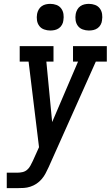

<svg xmlns="http://www.w3.org/2000/svg" viewBox="-20 -974 573 994"><path d="M15 0V-80H70Q83 -80 96.5 -83Q110 -86 120.5 -95Q131 -104 137.5 -116.5Q144 -129 150 -141L182 -212L128 -655H82V-735H257V-655H220L250 -342L384 -655H358V-735H533V-655H476L232 -109Q224 -92 216 -76.5Q208 -61 196 -47Q184 -33 169 -23Q154 -13 137 -7.5Q120 -2 103.5 -1Q87 0 70 0ZM440 -816Q424 -816 408.5 -821.5Q393 -827 383.5 -839.5Q374 -852 371.5 -868.5Q369 -885 372 -902Q374 -913 380 -924Q386 -935 396 -942Q406 -949 417.5 -951.5Q429 -954 440 -954Q457 -954 472 -948.5Q487 -943 496.5 -930.5Q506 -918 508.5 -901.5Q511 -885 508 -868Q507 -857 501 -846Q495 -835 485 -828Q475 -821 463.5 -818.5Q452 -816 440 -816ZM240 -816Q224 -816 208.5 -821.5Q193 -827 183.5 -839.5Q174 -852 171.5 -868.5Q169 -885 172 -902Q174 -913 180 -924Q186 -935 196 -942Q206 -949 217.5 -951.5Q229 -954 240 -954Q257 -954 272 -948.5Q287 -943 296.5 -930.5Q306 -918 308.5 -901.5Q311 -885 308 -868Q307 -857 301 -846Q295 -835 285 -828Q275 -821 263.5 -818.5Q252 -816 240 -816Z"/></svg>

Font: Iosevka Slab Medium Oblique
Style: Regular
Weight: 500
Italic angle: -9°
Monospace: yes
Designer: Belleve Invis
Foundry: Belleve Invis
Version: Version 11.1.1; ttfautohint (v1.8.3)